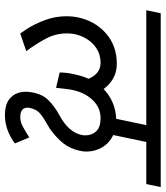

<svg xmlns="http://www.w3.org/2000/svg" viewBox="35 -645 688 798"><g transform="rotate(90 379.0 -246.0)"><path d="M610 -261.2Q610 -246.2 606.2 -231.2Q597.5 -192.5 575 -164.4Q552.5 -136.2 516.2 -110L491.2 -95Q462.5 -78.8 448.1 -65Q433.8 -51.2 428.8 -26.2Q427.5 -22.5 427.5 -16.2Q427.5 13.8 467.5 13.8Q486.2 13.8 506.2 3.1Q526.2 -7.5 551.2 -23.8L576.2 36.2Q520 77.5 458.8 77.5Q408.8 77.5 385 53.1Q361.2 28.8 361.2 -10Q361.2 -17.5 363.8 -35Q371.2 -77.5 396.2 -103.1Q421.2 -128.8 465 -152.5Q530 -188.8 541.2 -242.5Q542.5 -247.5 542.5 -257.5Q542.5 -283.8 525.6 -301.9Q508.8 -320 471.2 -320Q426.2 -320 394.4 -285.6Q362.5 -251.2 352.5 -196.2Q350 -183.8 345 -135L281.2 -150Q281.2 -162.5 283.1 -179.4Q285 -196.2 288.8 -211.2Q296.2 -246.2 307.5 -270Q286.2 -320 241.2 -320Q196.2 -320 163.8 -289.4Q131.2 -258.8 121.2 -208.8Q118.8 -191.2 118.8 -181.2Q118.8 -133.8 140 -93.8Q161.2 -53.8 192.5 -11.2L120 13.8Q120 16.2 100 -14.4Q80 -45 63.8 -88.1Q47.5 -131.2 47.5 -178.8Q47.5 -201.2 51.2 -221.2Q66.2 -296.2 118.1 -341.9Q170 -387.5 245 -387.5Q280 -387.5 306.9 -371.9Q333.8 -356.2 350 -332.5Q400 -381.2 473.8 -385L500 -510H22.5L35 -570H757.5L745 -510H570L541.2 -372.5Q573.8 -357.5 591.9 -327.5Q610 -297.5 610 -261.2Z"/></g></svg>

Font: Cambay
Style: Italic
Weight: 400
Italic angle: -11°
Designer: Pooja Saxena
Foundry: Pooja Saxena
Version: Version 1.019;PS 001.019;hotconv 1.0.70;makeotf.lib2.5.58329